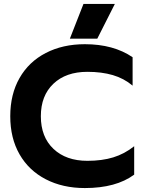

<svg xmlns="http://www.w3.org/2000/svg" viewBox="-20 -938 733 973"><path d="M403 -918H562L473 -742H334ZM32 -349Q32 -460 79 -542.5Q126 -625 212 -669.5Q298 -714 410 -714Q555 -714 652 -648V-504Q608 -541 551.5 -557.5Q495 -574 423 -574Q314 -574 250.5 -513.5Q187 -453 187 -349Q187 -244 251 -183.5Q315 -123 423 -123Q497 -123 554 -140.5Q611 -158 660 -197V-53Q568 15 410 15Q298 15 212 -29.5Q126 -74 79 -156Q32 -238 32 -349Z"/></svg>

Font: Prompt SemiBold
Style: Regular
Weight: 600
Designer: Katatrad Team
Foundry: CadsonDemak
Version: Version 1.000